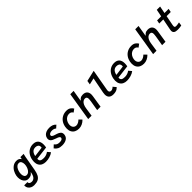

<svg xmlns="http://www.w3.org/2000/svg" viewBox="491 -2791 5018 5018"><g transform="rotate(-45 3000.0 -282.0)"><path d="M21 63.5Q21 53.5 22.5 42H141Q139 79.5 164.2 98.2Q189.5 117 233 117Q289.5 117 329.5 73.5Q369.5 30 388.5 -77H381.5Q352 -33.5 314.8 -16Q277.5 1.5 223 1.5Q165.5 1.5 126.5 -30.2Q87.5 -62 68.5 -113Q49.5 -164 49.5 -221.5Q49.5 -253 54.5 -280Q66.5 -347 101.5 -410.5Q136.5 -474 194.2 -515.2Q252 -556.5 327 -556.5Q380 -556.5 409 -539Q438 -521.5 455 -497Q459 -491 462 -485.5L473 -550H592.5Q580 -502.5 571.5 -457L499.5 -49Q482 50 449 109.8Q416 169.5 359 198Q302 226.5 212.5 226.5Q158.5 226.5 114.8 205Q71 183.5 46 146.2Q21 109 21 63.5ZM417 -288Q422 -317 422 -341.5Q422 -398 399.5 -434.5Q377 -471 330 -471Q288.5 -471 256.2 -442.5Q224 -414 203.8 -370.2Q183.5 -326.5 175.5 -280Q170.5 -251 170.5 -227Q170.5 -172 192.8 -136Q215 -100 263 -100Q302.5 -100 334.8 -128Q367 -156 387.8 -199Q408.5 -242 417 -288Z M636 -209Q636 -241 643 -280.5Q658.5 -365.5 700 -428.2Q741.5 -491 804.2 -525Q867 -559 944 -559Q1040.5 -559 1088.8 -506Q1137 -453 1137 -352.5Q1137 -308.5 1127 -253L755 -207Q754 -195 754 -189.5Q754 -142 786 -120.2Q818 -98.5 889.5 -98.5Q985.5 -98.5 1061 -155.5L1129.5 -74.5Q1078.5 -33.5 1005.2 -11.8Q932 10 858 10Q791.5 10 741.5 -15.2Q691.5 -40.5 663.8 -89.8Q636 -139 636 -209ZM1043 -358Q1043 -409 1012 -432.8Q981 -456.5 929.5 -456.5Q862 -456.5 822 -414.5Q782 -372.5 767 -295.5L1041 -331.5Q1043 -344 1043 -358Z M1249 -96.5 1324 -168.5Q1348.5 -141.5 1367 -127Q1385.5 -112.5 1411.2 -104.5Q1437 -96.5 1476 -96.5Q1572.5 -96.5 1583 -150Q1584 -157 1584 -160.5Q1584 -179 1570 -192.2Q1556 -205.5 1533.8 -215Q1511.5 -224.5 1472 -237.5Q1420.5 -255 1387 -272.2Q1353.5 -289.5 1333.5 -315.2Q1313.5 -341 1313.5 -378Q1313.5 -392 1316.5 -408.5Q1325.5 -456 1356.5 -490Q1387.5 -524 1436.5 -542Q1485.5 -560 1548 -560Q1674.5 -560 1738 -484L1662.5 -417Q1620 -458 1547.5 -458Q1514.5 -458 1488 -449.5Q1461.5 -441 1446.2 -425.5Q1431 -410 1431 -389.5Q1431 -370 1447.2 -356.2Q1463.5 -342.5 1486.2 -333.8Q1509 -325 1546.5 -314L1580.5 -303.5Q1635 -285.5 1669.2 -255Q1703.5 -224.5 1703.5 -170.5Q1703.5 -156.5 1701.5 -144Q1689.5 -66.5 1625.2 -29Q1561 8.5 1466 8.5Q1387 8.5 1336.2 -17.5Q1285.5 -43.5 1249 -96.5Z M1856 -216Q1856 -247.5 1862 -283.5Q1876.5 -366.5 1920 -428.5Q1963.5 -490.5 2029.8 -524.2Q2096 -558 2177 -558Q2250 -558 2294.2 -528.2Q2338.5 -498.5 2365.5 -452L2280.5 -389Q2261 -422 2235.5 -437Q2210 -452 2171 -452Q2125 -452 2084.8 -429.2Q2044.5 -406.5 2016.8 -365Q1989 -323.5 1979.5 -269.5Q1976 -250 1976 -230Q1976 -188.5 1992.2 -159Q2008.5 -129.5 2035.5 -114.2Q2062.5 -99 2094 -99Q2131.5 -99 2171 -120.2Q2210.5 -141.5 2240.5 -172.5L2314.5 -96Q2211.5 9 2085 9Q2016.5 9 1964.8 -17.5Q1913 -44 1884.5 -94.8Q1856 -145.5 1856 -216Z M2557.5 -790H2680.5L2628.5 -476.5Q2655.5 -507 2678.2 -523.5Q2701 -540 2724.8 -546.8Q2748.5 -553.5 2780 -553.5Q2861.5 -553.5 2902.8 -510.8Q2944 -468 2944 -391Q2944 -366 2939.5 -337.5L2886.5 0H2761L2807.5 -279Q2815.5 -327 2815.5 -358Q2815.5 -399.5 2799.8 -420.2Q2784 -441 2746.5 -441Q2705.5 -441 2673.2 -415.2Q2641 -389.5 2620 -344.5Q2599 -299.5 2590.5 -241.5L2554.5 0H2429.5Z M3188 -146.5Q3188 -178.5 3195.5 -216.5L3280 -653L3101 -611L3118.5 -719.5L3422.5 -790L3317 -193.5Q3314 -177 3314 -164Q3314 -128.5 3331.8 -113Q3349.5 -97.5 3378.5 -97.5Q3402.5 -97.5 3429.2 -110.8Q3456 -124 3477 -148L3547.5 -64Q3523 -41 3503 -26.5Q3483 -12 3445.8 -0.2Q3408.5 11.5 3354 11.5Q3273 11.5 3230.5 -28.8Q3188 -69 3188 -146.5Z M3636 -209Q3636 -241 3643 -280.5Q3658.5 -365.5 3700 -428.2Q3741.5 -491 3804.2 -525Q3867 -559 3944 -559Q4040.5 -559 4088.8 -506Q4137 -453 4137 -352.5Q4137 -308.5 4127 -253L3755 -207Q3754 -195 3754 -189.5Q3754 -142 3786 -120.2Q3818 -98.5 3889.5 -98.5Q3985.5 -98.5 4061 -155.5L4129.5 -74.5Q4078.5 -33.5 4005.2 -11.8Q3932 10 3858 10Q3791.5 10 3741.5 -15.2Q3691.5 -40.5 3663.8 -89.8Q3636 -139 3636 -209ZM4043 -358Q4043 -409 4012 -432.8Q3981 -456.5 3929.5 -456.5Q3862 -456.5 3822 -414.5Q3782 -372.5 3767 -295.5L4041 -331.5Q4043 -344 4043 -358Z M4256 -216Q4256 -247.5 4262 -283.5Q4276.5 -366.5 4320 -428.5Q4363.5 -490.5 4429.8 -524.2Q4496 -558 4577 -558Q4650 -558 4694.2 -528.2Q4738.5 -498.5 4765.5 -452L4680.5 -389Q4661 -422 4635.5 -437Q4610 -452 4571 -452Q4525 -452 4484.8 -429.2Q4444.5 -406.5 4416.8 -365Q4389 -323.5 4379.5 -269.5Q4376 -250 4376 -230Q4376 -188.5 4392.2 -159Q4408.5 -129.5 4435.5 -114.2Q4462.5 -99 4494 -99Q4531.5 -99 4571 -120.2Q4610.5 -141.5 4640.5 -172.5L4714.5 -96Q4611.5 9 4485 9Q4416.5 9 4364.8 -17.5Q4313 -44 4284.5 -94.8Q4256 -145.5 4256 -216Z M4957.5 -790H5080.5L5028.5 -476.5Q5055.5 -507 5078.2 -523.5Q5101 -540 5124.8 -546.8Q5148.5 -553.5 5180 -553.5Q5261.5 -553.5 5302.8 -510.8Q5344 -468 5344 -391Q5344 -366 5339.5 -337.5L5286.5 0H5161L5207.5 -279Q5215.5 -327 5215.5 -358Q5215.5 -399.5 5199.8 -420.2Q5184 -441 5146.5 -441Q5105.5 -441 5073.2 -415.2Q5041 -389.5 5020 -344.5Q4999 -299.5 4990.5 -241.5L4954.5 0H4829.5Z M5592.5 -96Q5592.5 -113 5596.5 -135.5L5658 -453H5508L5526.5 -550H5676.5L5715.5 -751H5838.5L5799.5 -550H5952.5L5934 -453H5781L5727.5 -179.5Q5723 -155.5 5723 -139.5Q5723 -112.5 5735.8 -102.5Q5748.5 -92.5 5776.5 -92.5Q5812.5 -92.5 5893.5 -108L5879.5 -10Q5807 5.5 5743.5 5.5Q5663 5.5 5627.8 -20.2Q5592.5 -46 5592.5 -96Z"/></g></svg>

Font: JuliaMono
Style: Bold Italic
Weight: 700
Italic angle: -9°
Monospace: yes
Designer: cormullion
Foundry: corm
Version: Version 0.057; ttfautohint (v1.8.4)